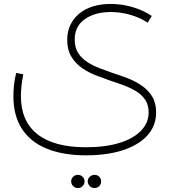

<svg xmlns="http://www.w3.org/2000/svg" viewBox="-20 -510 880 974"><path d="M417 278Q301 278 218 244.5Q135 211 91.5 144Q48 77 48 -21Q48 -49 51 -78.5Q54 -108 62 -140L98 -133Q92 -101 89 -74Q86 -47 86 -23Q86 105 170 171Q254 237 416 237Q515 237 586 215Q657 193 695.5 153Q734 113 734 60Q734 24 718 -1.5Q702 -27 674.5 -44.5Q647 -62 612 -75.5Q577 -89 539 -101Q505 -113 467 -127.5Q429 -142 396 -165Q363 -188 342 -222.5Q321 -257 321 -308Q321 -350 337 -383.5Q353 -417 382 -441Q411 -465 451.5 -477.5Q492 -490 542 -490Q598 -490 652.5 -474Q707 -458 750 -429L729 -395Q690 -421 640.5 -435Q591 -449 542 -449Q462 -449 410.5 -413Q359 -377 359 -309Q359 -268 377 -240.5Q395 -213 424 -194.5Q453 -176 486.5 -163.5Q520 -151 551 -140Q588 -128 626.5 -113.5Q665 -99 698.5 -76Q732 -53 752 -20.5Q772 12 772 60Q772 104 754 139Q736 174 703.5 200Q671 226 627 243.5Q583 261 529.5 269.5Q476 278 417 278ZM459 444Q446 444 435.5 434Q425 424 425 410Q425 396 435.5 386.5Q446 377 460 377Q474 377 483.5 386.5Q493 396 493 410Q493 424 483.5 434Q474 444 459 444ZM375 444Q361 444 351 434Q341 424 341 410Q341 396 351 386.5Q361 377 375 377Q389 377 399 386.5Q409 396 409 410Q409 424 399 434Q389 444 375 444Z"/></svg>

Font: Alexandria ExtraLight
Style: Regular
Weight: 250
Designer: Mohamed Gaber
Foundry: Kief Type Foundry
Version: Version 5.100